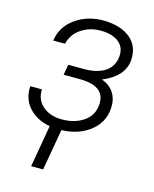

<svg xmlns="http://www.w3.org/2000/svg" viewBox="-113 -614 722 900"><g transform="rotate(15 248.0 -164.0)"><path d="M20 0ZM246.1 -294.4Q311 -294.4 348.9 -319.6Q386.7 -344.7 391.6 -392.1Q396.5 -436.5 366.2 -462.2Q335.9 -487.8 279.8 -488.8Q225.1 -489.7 183.1 -461.7Q141.1 -433.6 130.4 -386.2H73.2Q82 -454.1 140.9 -496.6Q199.7 -539.1 282.2 -538.1Q364.7 -535.6 409.7 -496.6Q454.6 -457.5 449.7 -391.6Q442.9 -310.5 340.8 -269Q381.3 -254.4 400.6 -223.1Q419.9 -191.9 417 -148.9Q411.6 -75.2 350.6 -31.7Q289.6 11.7 200.7 9.3Q121.1 8.3 70.6 -35.9Q20 -80.1 24.4 -151.9L81.5 -151.4Q78.1 -102.1 113.3 -71.3Q148.4 -40.5 203.1 -39.6Q266.6 -38.6 310.3 -67.6Q354 -96.7 358.9 -147.5Q368.7 -241.7 244.6 -243.7L161.6 -244.1L170.4 -294.9ZM183.6 209.5H125.5L166 -23.9H224.6Z"/></g></svg>

Font: Roboto Light
Style: Italic
Weight: 300
Italic angle: -12°
Designer: Google
Version: Version 2.134; 2016; ttfautohint (v1.6)